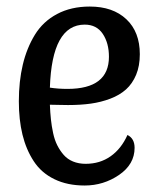

<svg xmlns="http://www.w3.org/2000/svg" viewBox="-20 -550 489 592"><path d="M373 -133.8Q395 -123 395 -94.2Q395 -43.5 347.2 -10.7Q299.3 22 241.2 22Q187.5 22 147.5 2.4Q107.4 -17.1 84 -53Q60.5 -88.9 49.3 -134.8Q38.1 -180.7 38.1 -237.8Q38.1 -299.3 50.3 -350.6Q62.5 -401.9 87.6 -442.9Q112.8 -483.9 156 -506.8Q199.2 -529.8 256.8 -529.8Q328.1 -529.8 369.6 -490.7Q411.1 -451.7 411.1 -382.8Q411.1 -346.7 399.7 -319.3Q388.2 -292 368.7 -274.4Q349.1 -256.8 320.3 -245.8Q291.5 -234.9 260 -230.5Q228.5 -226.1 189.9 -226.1Q180.7 -226.1 160.2 -226.6Q139.6 -227.1 133.8 -227.1Q134.8 -202.6 137 -181.9Q139.2 -161.1 143.8 -139.6Q148.4 -118.2 156.7 -101.8Q165 -85.4 176.5 -72.3Q188 -59.1 205.3 -52Q222.7 -44.9 244.1 -44.9Q288.1 -44.9 321 -68.1Q354 -91.3 373 -133.8ZM241.2 -474.1Q140.1 -474.1 133.8 -279.8Q159.2 -275.9 188 -275.9Q315.9 -275.9 315.9 -375Q315.9 -417 296.9 -445.6Q277.8 -474.1 241.2 -474.1Z"/></svg>

Font: Sansita Light
Style: Regular
Weight: 300
Designer: Pablo Cosgaya
Foundry: Omnibus-Type
Version: Version 1.006;hotconv 1.0.109;makeotfexe 2.5.65596